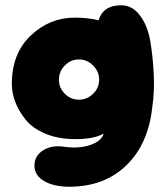

<svg xmlns="http://www.w3.org/2000/svg" viewBox="-20 -539 629 730"><path d="M243 171Q376 171 460 90Q544 9 559 -132Q568 -191 564.5 -259Q561 -327 551 -384.5Q541 -442 512 -480.5Q483 -519 441 -519Q372 -519 355 -462Q313 -472 264 -472Q169 -472 97 -404Q25 -336 25 -220Q25 -186 38 -151.5Q51 -117 77.5 -84Q104 -51 153 -30.5Q202 -10 267 -10Q337 -10 374 -31Q366 -2 322.5 12.5Q279 27 224 19Q177 12 144 32.5Q111 53 111 91Q111 128 148 149.5Q185 171 243 171ZM334 -182.5Q311 -160 280 -160Q249 -160 226.5 -182.5Q204 -205 204 -236Q204 -267 226.5 -290Q249 -313 280 -313Q311 -313 334 -290Q357 -267 357 -236Q357 -205 334 -182.5Z"/></svg>

Font: Cherry Bomb
Style: Regular
Weight: 400
Designer: satsuyako
Foundry: satsuyako
Version: Version 4.0